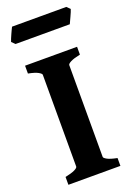

<svg xmlns="http://www.w3.org/2000/svg" viewBox="-155 -874 647 932"><g transform="rotate(-20 168.5 -407.5)"><path d="M29.3 0V-40.5Q62.5 -47.4 78.9 -55.4Q95.2 -63.5 95.2 -70.3V-544.4Q95.2 -550.3 79.8 -559.1Q64.5 -567.9 29.3 -574.7V-615.2H297.9V-574.7Q264.6 -567.9 248.3 -559.6Q231.9 -551.3 231.9 -544.4V-70.3Q231.9 -64.5 247.3 -55.9Q262.7 -47.4 297.9 -40.5V0ZM332 -798.3Q330.6 -793 326.4 -783.2Q322.3 -773.4 317.4 -762.9Q312.5 -752.4 308.3 -743.2Q304.2 -733.9 302.2 -730H22L4.9 -746.6Q6.3 -752 10.3 -761.5Q14.2 -771 18.8 -781.2Q23.4 -791.5 27.8 -800.8Q32.2 -810.1 34.7 -814.9H314.9Z"/></g></svg>

Font: Gentium Book Basic
Style: Bold
Weight: 700
Designer: J. Victor Gaultney and Annie Olsen
Foundry: SIL International
Version: Version 1.102; 2013; Maintenance release